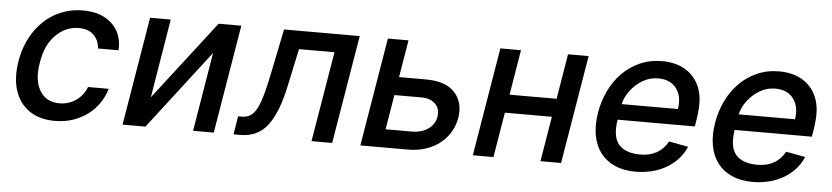

<svg xmlns="http://www.w3.org/2000/svg" viewBox="-38 -752 4170 962"><g transform="rotate(5 2046.5 -271.0)"><path d="M46.9 -270.2Q52.9 -308.6 66.1 -344.5Q79.2 -380.3 98.7 -411.8Q118.3 -443.2 144 -469.1Q169.7 -495 201 -513.5Q232.2 -532 269 -542.3Q305.8 -552.6 346.9 -552.6Q440.7 -552.6 493.3 -502.5Q546.5 -452.1 541.5 -369.3H438.2Q436.1 -408.4 410.2 -435.4Q383.5 -463.1 333.5 -463.1Q268.1 -463.1 217.3 -411.9Q191.8 -386 176.5 -352.1Q161.2 -318.2 154.1 -272.7Q146.3 -226.9 150.6 -192.5Q154.8 -158 170.8 -131.4Q202.1 -78.8 269.9 -78.8Q292.6 -78.8 313.4 -85.2Q334.2 -91.6 351.7 -103.7Q369.3 -115.8 383.2 -133.2Q397 -150.6 405.5 -172.6H509.2Q497.9 -132.8 474.8 -99.3Q451.7 -65.7 418.7 -41.2Q385.7 -16.7 344.1 -2.8Q302.6 11 254.3 11Q175.4 11 124.3 -25.2Q98.7 -43 80.8 -68.2Q62.9 -93.4 53.1 -124.6Q43.3 -155.9 41.7 -192.6Q40.1 -229.4 46.9 -270.2Z M685 -545.5H788.7L723.4 -148.8L1029.5 -545.5H1143.8L1052.9 0H948.9L1014.6 -397L709.2 0H594.1Z M1167.3 -92H1186.4Q1217.7 -92 1237.9 -110.1Q1248.2 -119.3 1257.5 -134.9Q1266.7 -150.6 1275.2 -174Q1283.7 -197.4 1292.1 -229.6Q1300.4 -261.7 1309.3 -304L1358.7 -545.5H1739.3L1648.4 0H1544.4L1620.4 -453.8H1441.8L1402.3 -268.5Q1374.3 -133.2 1324.9 -66.8Q1275.2 0 1186.4 0H1152.3Z M1790.1 0 1881 -545.5H1984.7L1953.5 -358H2088.4Q2188.6 -358 2234 -308.2Q2279.5 -258.5 2267 -180Q2260.3 -141.7 2240.9 -108.8Q2221.6 -76 2191.1 -51.7Q2160.5 -27.3 2119.5 -13.7Q2078.5 0 2028.4 0ZM1909.1 -91.6H2043.3Q2063.2 -91.6 2083.1 -96.8Q2103 -101.9 2119.5 -112.6Q2136 -123.2 2147.5 -139.2Q2159.1 -155.2 2162.3 -176.8Q2169 -216.6 2144.2 -241.5Q2119.3 -266.3 2073.2 -266.3H1938.2Z M2446.7 -545.5H2550.4L2512.8 -318.5H2749.3L2786.9 -545.5H2890.6L2799.7 0H2696L2733.7 -226.6H2497.2L2459.5 0H2355.8Z M2962.4 -269.2Q2971.9 -326.3 2996.6 -377.8Q3021.3 -429.3 3059.3 -468.2Q3097.3 -507.1 3148.3 -529.8Q3199.2 -552.6 3261.4 -552.6Q3292.6 -552.6 3321.4 -545.8Q3350.1 -539.1 3374.6 -525Q3399.1 -511 3418.3 -489.3Q3437.5 -467.7 3449.6 -437.5Q3462 -407.3 3463.8 -368.3Q3465.6 -329.2 3457.4 -278.4L3451.3 -240.8H3062.9Q3049 -152.3 3083.8 -114.3Q3118.3 -76.7 3190.7 -76.7Q3286.6 -76.7 3329.5 -154.5L3426.8 -136.4Q3410.5 -98.7 3383.9 -71Q3357.2 -43.3 3324 -25Q3290.8 -6.7 3252.7 2.1Q3214.5 11 3175.1 11Q3114.7 11 3070 -9.1Q3025.2 -29.1 2997.7 -65.7Q2970.2 -102.3 2960.9 -154.1Q2951.7 -206 2962.4 -269.2ZM3076.3 -320.3H3359.4Q3370 -383.2 3339.8 -424Q3309.7 -464.8 3247.5 -464.8Q3206 -464.8 3170.1 -443.5Q3152 -432.9 3136.5 -418.9Q3121.1 -404.8 3109 -388.8Q3096.9 -372.9 3088.6 -355.5Q3080.3 -338.1 3076.3 -320.3Z M3551.1 -269.2Q3560.7 -326.3 3585.4 -377.8Q3610.1 -429.3 3648.1 -468.2Q3686.1 -507.1 3737 -529.8Q3788 -552.6 3850.1 -552.6Q3881.4 -552.6 3910.2 -545.8Q3938.9 -539.1 3963.4 -525Q3987.9 -511 4007.1 -489.3Q4026.3 -467.7 4038.4 -437.5Q4050.8 -407.3 4052.6 -368.3Q4054.3 -329.2 4046.2 -278.4L4040.1 -240.8H3651.6Q3637.8 -152.3 3672.6 -114.3Q3707 -76.7 3779.5 -76.7Q3875.4 -76.7 3918.3 -154.5L4015.6 -136.4Q3999.3 -98.7 3972.7 -71Q3946 -43.3 3912.8 -25Q3879.6 -6.7 3841.4 2.1Q3803.3 11 3763.8 11Q3703.5 11 3658.7 -9.1Q3614 -29.1 3586.5 -65.7Q3558.9 -102.3 3549.7 -154.1Q3540.5 -206 3551.1 -269.2ZM3665.1 -320.3H3948.2Q3958.8 -383.2 3928.6 -424Q3898.4 -464.8 3836.3 -464.8Q3794.7 -464.8 3758.9 -443.5Q3740.8 -432.9 3725.3 -418.9Q3709.9 -404.8 3697.8 -388.8Q3685.7 -372.9 3677.4 -355.5Q3669 -338.1 3665.1 -320.3Z"/></g></svg>

Font: Inter P Medium
Style: Italic
Weight: 500
Italic angle: 9.39999°
Designer: Rasmus Andersson
Foundry: rsms
Version: Version 3.018;git-588b23468